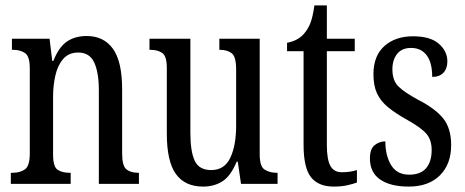

<svg xmlns="http://www.w3.org/2000/svg" viewBox="-20 -679 1717 709"><path d="M20 0V-41H27Q54 -41 72 -53.5Q90 -66 90 -113V-427Q90 -471 72.5 -483Q55 -495 29 -495H24V-536H163L173 -454H177Q197 -505 227 -525.5Q257 -546 300 -546Q363 -546 397 -499Q431 -452 431 -349V-113Q431 -66 447 -53.5Q463 -41 489 -41H493V0H345V-347Q345 -411 328 -448Q311 -485 269 -485Q234 -485 213.5 -461.5Q193 -438 184.5 -400.5Q176 -363 176 -321V-108Q176 -63 193 -52Q210 -41 236 -41H241V0Z M730 10Q663 10 629.5 -36.5Q596 -83 596 -186V-428Q596 -472 579 -483.5Q562 -495 536 -495H532V-536H683V-188Q683 -120 699 -85.5Q715 -51 760 -51Q809 -51 830.5 -96.5Q852 -142 852 -215V-422Q852 -470 835.5 -482.5Q819 -495 793 -495H790V-536H939V-109Q939 -64 957.5 -52.5Q976 -41 1001 -41H1005V0H870L858 -82H854Q832 -29 801.5 -9.5Q771 10 730 10Z M1212 10Q1156 10 1128.5 -24.5Q1101 -59 1101 -145V-490H1040V-521Q1084 -529 1107 -560Q1119 -575 1127 -596Q1135 -617 1141 -659H1187V-536H1290V-490H1187V-144Q1187 -90 1200 -66.5Q1213 -43 1242 -43Q1259 -43 1272 -45Q1285 -47 1298 -51V-5Q1285 0 1263 5Q1241 10 1212 10Z M1489 10Q1422 10 1384 -16Q1346 -42 1346 -94Q1346 -129 1363.5 -143Q1381 -157 1403 -157Q1403 -104 1424.5 -69Q1446 -34 1491 -34Q1533 -34 1553.5 -58Q1574 -82 1574 -125Q1574 -162 1555 -184.5Q1536 -207 1486 -235Q1441 -260 1413 -283Q1385 -306 1372 -334.5Q1359 -363 1359 -405Q1359 -473 1399.5 -509Q1440 -545 1505 -545Q1569 -545 1600.5 -517.5Q1632 -490 1632 -452Q1632 -426 1617.5 -410.5Q1603 -395 1576 -395Q1576 -448 1555.5 -475Q1535 -502 1498 -502Q1464 -502 1446.5 -480Q1429 -458 1429 -423Q1429 -382 1451 -360Q1473 -338 1525 -310Q1586 -279 1616 -242.5Q1646 -206 1646 -143Q1646 -73 1604.5 -31.5Q1563 10 1489 10Z"/></svg>

Font: Noto Serif Lao ExtraCondensed
Style: Regular
Weight: 400
Width: 2
Designer: Monotype Design Team
Foundry: Monotype Imaging Inc.
Version: Version 2.003; ttfautohint (v1.8.4.7-5d5b)